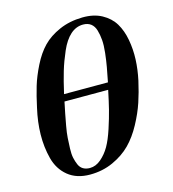

<svg xmlns="http://www.w3.org/2000/svg" viewBox="-108 -796 812 900"><g transform="rotate(-15 298.5 -346.5)"><path d="M219 14Q154 14 112.5 -20Q71 -54 56.5 -110Q42 -166 43 -227Q44 -288 59 -353Q71 -409 84 -452.5Q97 -496 122 -546Q147 -596 179 -629Q211 -662 261 -684Q311 -706 373 -707Q428 -708 467.5 -686.5Q507 -665 528 -630Q549 -595 557.5 -548Q566 -501 564 -452.5Q562 -404 551 -353Q539 -299 523.5 -252.5Q508 -206 480.5 -155Q453 -104 418 -68.5Q383 -33 331.5 -9.5Q280 14 219 14ZM403 -348H191Q184 -315 179.5 -292Q175 -269 169 -236Q163 -203 161.5 -179.5Q160 -156 159 -128.5Q158 -101 162 -82.5Q166 -64 173 -48Q180 -32 193.5 -24Q207 -16 226 -16Q255 -16 280.5 -38Q306 -60 323.5 -90.5Q341 -121 357 -170Q373 -219 382.5 -257Q392 -295 403 -348ZM198 -382H411Q419 -422 424.5 -452.5Q430 -483 434 -519Q438 -555 436 -580.5Q434 -606 427.5 -628.5Q421 -651 406 -662.5Q391 -674 368 -674Q334 -674 306.5 -649.5Q279 -625 258.5 -578Q238 -531 225 -487.5Q212 -444 198 -382Z"/></g></svg>

Font: GFS Artemisia
Style: Bold Italic
Weight: 700
Italic angle: -12°
Designer: Designed by Takis Katsoulidis and George D. Matthiopoulos.
Foundry: Designed by Takis Katsoulidis and George D. Matthiopoulos.
Version: Version 1.0